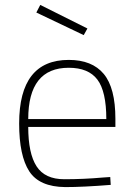

<svg xmlns="http://www.w3.org/2000/svg" viewBox="-20 -753 542 782"><path d="M399 -30 429 -32 431 0Q319 9 246 9Q140 8 99 -55.5Q58 -119 58 -250Q58 -509 260 -509Q355 -509 402.5 -452Q450 -395 450 -269V-236H95Q95 -128 129 -75.5Q163 -23 242 -23Q321 -23 399 -30ZM95 -268H413Q413 -381 376.5 -429Q340 -477 260 -477Q95 -477 95 -268ZM144 -733 336 -637 321 -610 128 -702Z"/></svg>

Font: Titillium Web
Style: Thin
Weight: 200
Version: Version 1.001;PS 57.000;hotconv 1.0.70;makeotf.lib2.5.55311